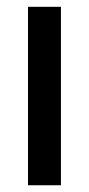

<svg xmlns="http://www.w3.org/2000/svg" viewBox="-20 -549 264 569"><path d="M63 0V-528.8H160.6V0Z"/></svg>

Font: Reddit Sans Condensed Medium
Style: Regular
Weight: 500
Designer: Stephen Hutchings
Foundry: Reddit
Version: Version 1.014